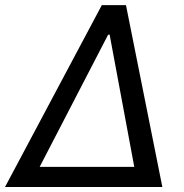

<svg xmlns="http://www.w3.org/2000/svg" viewBox="-43 -748 736 768"><path d="M-22.9 0 364.3 -727.5H460.9L606.4 0ZM115.7 -80.6H494.1L395.5 -609.4H389.6Z"/></svg>

Font: Inter 18pt
Style: Italic
Weight: 400
Italic angle: -9.3988°
Designer: Rasmus Andersson
Foundry: rsms
Version: Version 4.001;git-66647c0bb